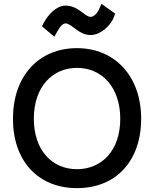

<svg xmlns="http://www.w3.org/2000/svg" viewBox="-20 -961 799 993"><path d="M710 -347C710 -567 574 -712 378 -712C179 -712 47 -566 47 -347C47 -126 179 12 378 12C580 12 710 -128 710 -347ZM378 -610C512 -610 602 -504 602 -347C602 -181 505 -86 378 -86C248 -86 155 -185 155 -347C155 -513 252 -610 378 -610ZM321 -840C357 -834 388 -780 447 -780H451C498 -780 555 -828 571 -878L575 -891L505 -941L496 -921C481 -886 462 -874 450 -874H448C418 -874 386 -932 318 -932C272 -931 230 -888 204 -839L197 -825L261 -771L271 -789C289 -822 303 -840 320 -840Z"/></svg>

Font: Mint Spirit
Style: Bold
Weight: 700
Designer: HARENDAL Hirwen
Foundry: Arkandis Digital Foundry.
Version: Version 1.004;FFEdit